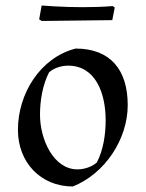

<svg xmlns="http://www.w3.org/2000/svg" viewBox="-20 -661 528 696"><path d="M45 -190C45 -73 127 15 244 15C360 -31 443 -156 443 -280C443 -407 381 -485 254 -485C126 -452 45 -322 45 -190ZM227 -423C326 -423 363 -324 363 -225C363 -175 355 -118 331 -72C313 -56 285 -47 261 -47C173 -47 125 -157 125 -245C125 -295 134 -353 158 -399C176 -415 203 -423 227 -423ZM396 -634 388 -639C354 -636 314 -635 280 -635C248 -635 209 -636 176 -638L131 -641L122 -591L131 -585L387 -588Z"/></svg>

Font: Almendra
Style: Regular
Weight: 400
Designer: Ana Sanfelippo
Foundry: Ana Sanfelippo
Version: Version 1.003